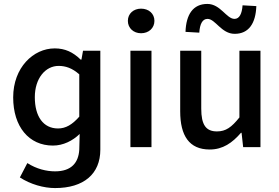

<svg xmlns="http://www.w3.org/2000/svg" viewBox="-20 -748 1419 976"><path d="M81 154C135 189 202 208 260 208C406 208 490 136 490 13V-490H402L394 -445H390C351 -483 311 -502 258 -502C150 -502 47 -405 47 -253C47 -104 127 -8 249 -8C302 -8 350 -33 385 -67L383 13C379 79 343 123 260 123C216 123 166 111 119 81ZM383 -155C347 -114 314 -95 275 -95C200 -95 157 -156 157 -254C157 -350 211 -413 278 -413C313 -413 347 -402 383 -370Z M630 -642C630 -605 659 -579 697 -579C736 -579 765 -605 765 -642C765 -679 736 -704 697 -704C659 -704 630 -679 630 -642ZM643 -490V0H750V-490Z M1035 -652C1075 -652 1105 -576 1173 -576C1245 -576 1280 -630 1283 -717L1213 -721C1210 -678 1197 -652 1172 -652C1131 -652 1101 -728 1034 -728C961 -728 926 -674 923 -586L993 -582C996 -626 1009 -652 1035 -652ZM896 -182C896 -58 942 12 1046 12C1113 12 1161 -22 1205 -73H1208L1216 0H1304V-490H1197V-151C1157 -101 1128 -80 1083 -80C1027 -80 1003 -113 1003 -196V-490H896Z"/></svg>

Font: Cambridge Sans Medium
Style: Regular
Weight: 500
Version: Version 2.020;PS 002.020;hotconv 1.0.88;makeotf.lib2.5.64775